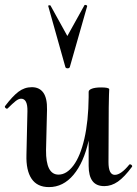

<svg xmlns="http://www.w3.org/2000/svg" viewBox="-26 -751 560 784"><path d="M505 -80Q509 -80 512 -76.5Q515 -73 513 -70Q482 -28 455.5 -9.5Q429 9 400 9Q367 9 351.5 -12Q336 -33 336 -74V-177Q316 -87 274 -37Q232 13 174 13Q126 13 103 -21Q80 -55 82 -119L86 -297Q87 -348 60 -348Q50 -348 37.5 -338Q25 -328 6 -309Q4 -307 3 -307Q-1 -307 -4 -310.5Q-7 -314 -6 -317Q25 -358 49.5 -376.5Q74 -395 104 -395Q135 -395 151 -372.5Q167 -350 166 -303L162 -138Q161 -38 213 -38Q246 -38 274 -75.5Q302 -113 318.5 -184.5Q335 -256 336 -354V-376Q336 -384 349.5 -389Q363 -394 387 -394Q418 -394 420 -387L419 -363L418 -312L417 -89Q417 -37 443 -37Q468 -37 502 -79Q503 -80 505 -80ZM171 -726Q170 -729 175 -729.5Q180 -730 181 -727L249 -604L319 -730Q320 -731 322 -731Q325 -731 327.5 -729.5Q330 -728 330 -726L259 -477Q257 -472 250 -472Q243 -472 241 -477Z"/></svg>

Font: Cormorant Upright SemiBold
Style: Regular
Weight: 600
Designer: Christian Thalmann (Catharsis Fonts)
Foundry: Catharsis Fonts
Version: Version 3.302